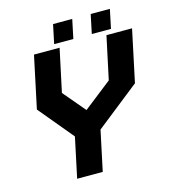

<svg xmlns="http://www.w3.org/2000/svg" viewBox="-121 -928 910 1025"><g transform="rotate(-15 334.5 -415.5)"><path d="M178 0 225 -221.5 66 -412.5 127 -700H268.5L218 -463.5L325 -337H315.5L477 -463.5L527.5 -700H669L608 -412.5L366.5 -221.5L319.5 0ZM264 -71H263.5L301 -247.5L542 -434.5L583.5 -629.5H584L542.5 -434.5L301 -247.5L140 -434.5L181.5 -629.5H182L140.5 -434.5L301.5 -247.5ZM453.5 -726 475.5 -831H581.5L559.5 -726ZM245.5 -726 267.5 -831H373.5L351.5 -726ZM308 -773H307.5L309.5 -783H310ZM517 -773H516.5L518.5 -783H519Z"/></g></svg>

Font: Tourney Black
Style: Italic
Weight: 900
Italic angle: -12°
Version: Version 1.015